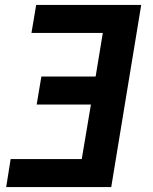

<svg xmlns="http://www.w3.org/2000/svg" viewBox="-20 -755 616 775"><path d="M5 0H429L550 -735H126L107 -622H395L366 -446H147L128 -333H347L310 -113H23Z"/></svg>

Font: Iosevka Sparkle XBdObl
Style: Regular
Weight: 800
Italic angle: -9°
Designer: Belleve Invis
Foundry: Belleve Invis
Version: Version 4.5.0; ttfautohint (v1.8.3)